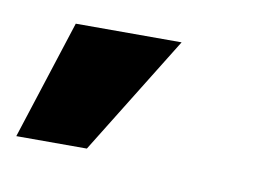

<svg xmlns="http://www.w3.org/2000/svg" viewBox="-73 -163 390 268"><g transform="rotate(10 121.5 -28.5)"><path d="M-38 56 16.5 -113H166.5L62 56Z"/></g></svg>

Font: Urbanist Black
Style: Italic
Weight: 900
Italic angle: -8°
Designer: Corey Hu
Foundry: Corey Hu
Version: Version 1.330; ttfautohint (v1.8.4.7-5d5b)